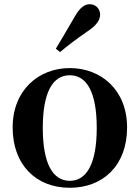

<svg xmlns="http://www.w3.org/2000/svg" viewBox="-20 -875 663 911"><path d="M311 16C469 16 583 -90 583 -270C583 -449 459 -552 311 -552C164 -552 40 -448 40 -270C40 -92 152 16 311 16ZM311 -17C230 -17 183 -100 183 -268C183 -437 230 -518 311 -518C392 -518 439 -437 439 -268C439 -100 392 -17 311 -17ZM245 -644 265 -628C300 -657 335 -685 395 -726C437 -754 455 -779 455 -806C455 -836 431 -855 407 -855C379 -855 358 -837 334 -795C295 -727 270 -686 245 -644Z"/></svg>

Font: Noto Serif JP
Style: Bold
Weight: 700
Designer: Ryoko NISHIZUKA 西塚涼子 (kana & ideographs); Frank Grießhammer (Latin, Greek & Cyrillic); Wenlong ZHANG 张文龙 (bopomofo); San
Foundry: Adobe
Version: Version 2.001;hotconv 1.1.0;makeotfexe 2.6.0